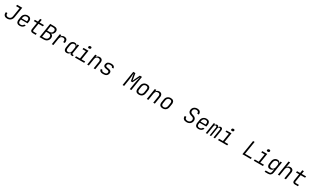

<svg xmlns="http://www.w3.org/2000/svg" viewBox="741 -4478 13517 8372"><g transform="rotate(30 7500.0 -292.0)"><path d="M37 -162Q37 -175 41 -207H120Q117 -191 117 -174Q117 -120 148.5 -90.5Q180 -61 238 -61Q304 -61 347.5 -99.5Q391 -138 401 -207L472 -657H294L305 -730H563L480 -207Q464 -106 396.5 -48Q329 10 226 10Q136 10 86.5 -35.5Q37 -81 37 -162Z M1122 -396Q1122 -383 1118 -353L1103 -256H768L759 -197Q756 -178 756 -161Q756 -110 783.5 -83.5Q811 -57 865 -57Q971 -57 1003 -139H1082Q1060 -70 999.5 -30Q939 10 854 10Q770 10 724 -34Q678 -78 678 -155Q678 -176 681 -197L706 -353Q721 -447 785.5 -503.5Q850 -560 945 -560Q1029 -560 1075.5 -516Q1122 -472 1122 -396ZM778 -318H1034L1040 -353Q1043 -373 1043 -389Q1043 -440 1016 -466.5Q989 -493 935 -493Q871 -493 832.5 -457Q794 -421 783 -353Z M1516 0Q1456 0 1423.5 -28Q1391 -56 1391 -108Q1391 -124 1394 -140L1447 -478H1291L1302 -550H1458L1482 -700H1562L1538 -550H1759L1748 -478H1526L1473 -140Q1471 -126 1471 -122Q1471 -72 1527 -72H1673L1662 0Z M2215 -383Q2264 -370 2290.5 -332.5Q2317 -295 2317 -241Q2317 -222 2314 -202Q2299 -109 2233 -54.5Q2167 0 2067 0H1854L1970 -730H2174Q2261 -730 2309 -689.5Q2357 -649 2357 -577Q2357 -559 2354 -541Q2344 -481 2307 -439Q2270 -397 2215 -383ZM2277 -559Q2277 -606 2247 -632.5Q2217 -659 2163 -659H2037L1997 -413H2123Q2184 -413 2224.5 -446Q2265 -479 2275 -536Q2277 -552 2277 -559ZM2238 -231Q2238 -283 2205.5 -313.5Q2173 -344 2114 -344H1987L1944 -71H2071Q2138 -71 2182 -106.5Q2226 -142 2236 -204Q2238 -222 2238 -231Z M2945 -402Q2945 -382 2942 -359L2936 -326H2856L2860 -353Q2863 -371 2863 -388Q2863 -439 2836 -466Q2809 -493 2757 -493Q2697 -493 2657 -456Q2617 -419 2607 -353L2551 0H2472L2559 -550H2637L2621 -454Q2643 -506 2684.5 -533Q2726 -560 2785 -560Q2861 -560 2903 -518Q2945 -476 2945 -402Z M3537 -64 3527 0H3472Q3426 0 3401.5 -27Q3377 -54 3381 -99Q3364 -48 3321.5 -19Q3279 10 3220 10Q3151 10 3113.5 -30Q3076 -70 3076 -143Q3076 -170 3080 -194L3105 -357Q3120 -452 3175 -506Q3230 -560 3311 -560Q3369 -560 3401.5 -532Q3434 -504 3436 -453L3452 -550H3531L3461 -112Q3460 -108 3460 -101Q3460 -84 3468.5 -74Q3477 -64 3493 -64ZM3421 -353Q3424 -371 3424 -387Q3424 -438 3398.5 -465.5Q3373 -493 3324 -493Q3266 -493 3230.5 -457Q3195 -421 3184 -353L3160 -197Q3157 -176 3157 -159Q3157 -57 3255 -57Q3313 -57 3349.5 -93.5Q3386 -130 3397 -197Z M3961 -646Q3936 -646 3921.5 -658.5Q3907 -671 3907 -693Q3907 -723 3927.5 -743.5Q3948 -764 3979 -764H3995Q4020 -764 4035 -750.5Q4050 -737 4050 -714Q4050 -684 4029 -665Q4008 -646 3977 -646ZM4102 0H3640L3651 -72H3848L3912 -478H3741L3752 -550H4003L3927 -72H4113Z M4721 -408Q4721 -389 4718 -369L4660 0H4580L4637 -360Q4640 -377 4640 -391Q4640 -439 4613 -466Q4586 -493 4537 -493Q4478 -493 4438.5 -456Q4399 -419 4389 -353L4334 0H4254L4341 -550H4421L4404 -448H4405Q4422 -501 4465 -530.5Q4508 -560 4569 -560Q4639 -560 4680 -518.5Q4721 -477 4721 -408Z M5030 10Q4949 10 4905 -29.5Q4861 -69 4864 -135H4943Q4945 -101 4970.5 -81Q4996 -61 5042 -61H5091Q5149 -61 5181.5 -89Q5214 -117 5214 -164Q5214 -226 5134 -238L5053 -251Q4986 -262 4952 -292Q4918 -322 4918 -374Q4918 -389 4921 -405Q4932 -478 4986.5 -519Q5041 -560 5130 -560H5169Q5246 -560 5288.5 -522.5Q5331 -485 5330 -422H5251Q5249 -453 5225 -471Q5201 -489 5158 -489H5119Q5067 -489 5037 -467Q5007 -445 5001 -405Q5000 -399 5000 -389Q5000 -362 5018.5 -346.5Q5037 -331 5077 -325L5157 -312Q5227 -301 5261.5 -270Q5296 -239 5296 -186Q5296 -170 5293 -153Q5281 -77 5225.5 -33.5Q5170 10 5079 10Z M6036 0 6152 -730H6259L6302 -482Q6311 -431 6318 -376Q6341 -431 6366 -483L6485 -730H6592L6476 0H6398L6448 -312Q6472 -466 6532 -690L6350 -321H6266L6201 -690Q6189 -473 6163 -312L6114 0Z M6677 -154Q6677 -167 6681 -197L6706 -353Q6721 -449 6785 -504.5Q6849 -560 6945 -560Q7029 -560 7075.5 -516.5Q7122 -473 7122 -396Q7122 -383 7118 -353L7093 -197Q7077 -97 7015 -43.5Q6953 10 6854 10Q6770 10 6723.5 -33.5Q6677 -77 6677 -154ZM7014 -197 7038 -353Q7041 -373 7041 -388Q7041 -437 7013.5 -463.5Q6986 -490 6934 -490Q6873 -490 6834.5 -454.5Q6796 -419 6785 -353L6761 -197Q6758 -178 6758 -162Q6758 -113 6785.5 -86.5Q6813 -60 6865 -60Q6926 -60 6964.5 -96Q7003 -132 7014 -197Z M7721 -408Q7721 -389 7718 -369L7660 0H7580L7637 -360Q7640 -377 7640 -391Q7640 -439 7613 -466Q7586 -493 7537 -493Q7478 -493 7438.5 -456Q7399 -419 7389 -353L7334 0H7254L7341 -550H7421L7404 -448H7405Q7422 -501 7465 -530.5Q7508 -560 7569 -560Q7639 -560 7680 -518.5Q7721 -477 7721 -408Z M7877 -154Q7877 -167 7881 -197L7906 -353Q7921 -449 7985 -504.5Q8049 -560 8145 -560Q8229 -560 8275.5 -516.5Q8322 -473 8322 -396Q8322 -383 8318 -353L8293 -197Q8277 -97 8215 -43.5Q8153 10 8054 10Q7970 10 7923.5 -33.5Q7877 -77 7877 -154ZM8214 -197 8238 -353Q8241 -373 8241 -388Q8241 -437 8213.5 -463.5Q8186 -490 8134 -490Q8073 -490 8034.5 -454.5Q7996 -419 7985 -353L7961 -197Q7958 -178 7958 -162Q7958 -113 7985.5 -86.5Q8013 -60 8065 -60Q8126 -60 8164.5 -96Q8203 -132 8214 -197Z M9059 -155Q9059 -177 9061 -189H9141Q9139 -171 9139 -164Q9139 -116 9173 -88.5Q9207 -61 9270 -61Q9334 -61 9377.5 -94.5Q9421 -128 9431 -185Q9433 -201 9433 -208Q9433 -249 9412.5 -278.5Q9392 -308 9354 -320L9263 -350Q9202 -369 9168.5 -412.5Q9135 -456 9135 -515Q9135 -531 9138 -549Q9152 -638 9217 -689.5Q9282 -741 9379 -741Q9463 -741 9511.5 -697.5Q9560 -654 9560 -579Q9560 -558 9558 -546H9478Q9480 -555 9480 -573Q9480 -619 9450.5 -644.5Q9421 -670 9367 -670Q9300 -670 9258.5 -632Q9217 -594 9217 -530Q9217 -490 9237 -462Q9257 -434 9294 -422L9385 -391Q9447 -371 9480 -327.5Q9513 -284 9513 -224Q9513 -207 9510 -187Q9496 -96 9428 -43Q9360 10 9258 10Q9163 10 9111 -33.5Q9059 -77 9059 -155Z M10122 -396Q10122 -383 10118 -353L10103 -256H9768L9759 -197Q9756 -178 9756 -161Q9756 -110 9783.5 -83.5Q9811 -57 9865 -57Q9971 -57 10003 -139H10082Q10060 -70 9999.5 -30Q9939 10 9854 10Q9770 10 9724 -34Q9678 -78 9678 -155Q9678 -176 9681 -197L9706 -353Q9721 -447 9785.5 -503.5Q9850 -560 9945 -560Q10029 -560 10075.5 -516Q10122 -472 10122 -396ZM9778 -318H10034L10040 -353Q10043 -373 10043 -389Q10043 -440 10016 -466.5Q9989 -493 9935 -493Q9871 -493 9832.5 -457Q9794 -421 9783 -353Z M10756 -458Q10756 -441 10753 -421L10687 0H10613L10679 -421Q10681 -435 10681 -442Q10681 -469 10668 -483.5Q10655 -498 10631 -498Q10601 -498 10581 -477.5Q10561 -457 10556 -421L10489 0H10423L10489 -421Q10491 -437 10491 -443Q10491 -469 10478 -483.5Q10465 -498 10440 -498Q10411 -498 10392 -478Q10373 -458 10366 -421L10299 0H10225L10312 -550H10382L10372 -482H10377Q10389 -518 10416 -539Q10443 -560 10480 -560Q10516 -560 10536 -540Q10556 -520 10559 -482H10564Q10575 -518 10603 -539Q10631 -560 10668 -560Q10710 -560 10733 -533Q10756 -506 10756 -458Z M11161 -646Q11136 -646 11121.5 -658.5Q11107 -671 11107 -693Q11107 -723 11127.5 -743.5Q11148 -764 11179 -764H11195Q11220 -764 11235 -750.5Q11250 -737 11250 -714Q11250 -684 11229 -665Q11208 -646 11177 -646ZM11302 0H10840L10851 -72H11048L11112 -478H10941L10952 -550H11203L11127 -72H11313Z M12488 0H12069L12185 -730H12264L12159 -72H12500Z M12961 -646Q12936 -646 12921.5 -658.5Q12907 -671 12907 -693Q12907 -723 12927.5 -743.5Q12948 -764 12979 -764H12995Q13020 -764 13035 -750.5Q13050 -737 13050 -714Q13050 -684 13029 -665Q13008 -646 12977 -646ZM13102 0H12640L12651 -72H12848L12912 -478H12741L12752 -550H13003L12927 -72H13113Z M13667 -550H13744L13654 19Q13642 95 13590.5 137.5Q13539 180 13458 180H13291L13303 108H13470Q13516 108 13541.5 86Q13567 64 13575 19L13585 -45L13599 -121H13588Q13568 -80 13528.5 -58Q13489 -36 13435 -36Q13363 -36 13323.5 -77.5Q13284 -119 13284 -192Q13284 -217 13288 -240L13306 -357Q13321 -450 13378.5 -505Q13436 -560 13518 -560Q13571 -560 13604 -538Q13637 -516 13645 -475H13655ZM13634 -353Q13637 -371 13637 -387Q13637 -437 13609.5 -464Q13582 -491 13531 -491Q13472 -491 13433.5 -455Q13395 -419 13385 -353L13368 -243Q13365 -225 13365 -209Q13365 -159 13392 -132Q13419 -105 13470 -105Q13529 -105 13567.5 -141.5Q13606 -178 13617 -243Z M14322 -411Q14322 -399 14318 -369L14260 0H14180L14237 -360Q14240 -377 14240 -391Q14240 -440 14213 -466.5Q14186 -493 14137 -493Q14078 -493 14038.5 -456Q13999 -419 13989 -353L13934 0H13854L13970 -730H14050L14022 -558L14005 -452H14006Q14023 -503 14066 -531.5Q14109 -560 14169 -560Q14240 -560 14281 -520Q14322 -480 14322 -411Z M14716 0Q14656 0 14623.5 -28Q14591 -56 14591 -108Q14591 -124 14594 -140L14647 -478H14491L14502 -550H14658L14682 -700H14762L14738 -550H14959L14948 -478H14726L14673 -140Q14671 -126 14671 -122Q14671 -72 14727 -72H14873L14862 0Z"/></g></svg>

Font: JetBrains Mono Semi Light
Style: Italic
Weight: 350
Italic angle: -9°
Monospace: yes
Designer: Philipp Nurullin, Konstantin Bulenkov
Foundry: JetBrains
Version: 2.002